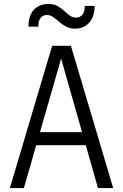

<svg xmlns="http://www.w3.org/2000/svg" viewBox="-20 -952 623 972"><path d="M30 0 244 -720H308L101 0ZM476 0 271 -720H339L553 0ZM139 -283H441V-217H139ZM361 -807Q334 -807 314.5 -817.5Q295 -828 279.5 -841.5Q264 -855 249.5 -865.5Q235 -876 217 -876Q198 -876 186 -862Q174 -848 174 -817H124Q124 -855 136.5 -880.5Q149 -906 172 -919Q195 -932 224 -932Q252 -932 271 -921.5Q290 -911 304.5 -897.5Q319 -884 333 -873.5Q347 -863 365 -863Q385 -863 397 -877Q409 -891 409 -922H459Q459 -885 446.5 -859.5Q434 -834 411.5 -820.5Q389 -807 361 -807Z"/></svg>

Font: Instrument Sans SemiCondensed
Style: Regular
Weight: 400
Width: 4
Designer: Rodrigo Fuenzalida
Foundry: fragTYPE
Version: Version 1.000;gftools[0.9.28]